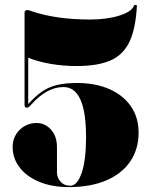

<svg xmlns="http://www.w3.org/2000/svg" viewBox="-20 -752 612 782"><path d="M31.5 -153Q31.5 -195 60 -223Q88.5 -251 129.5 -251Q163.5 -251 187.8 -224Q212 -197 212 -153V-49.5Q212 -29 226.5 -12.2Q241 4.5 266.5 4.5Q294.5 4.5 312.5 -47.5Q330.5 -99.5 330.5 -193.5Q330.5 -397.5 238.5 -397.5Q169.5 -397.5 105 -323.5Q96.5 -313.5 89 -313.5Q80 -313.5 80 -324.5V-700Q80 -711 91 -711Q96 -711 101 -709.2Q106 -707.5 111.5 -705.5Q210.5 -672.5 346.5 -672.5Q415 -672.5 465.2 -688.2Q515.5 -704 524.5 -727Q526.5 -732 532.5 -732Q537.5 -732 537.5 -727Q532.5 -634 506.8 -580.8Q481 -527.5 428.8 -505.2Q376.5 -483 292 -483Q236 -483 184.2 -492.2Q132.5 -501.5 95 -517V-328Q123.5 -360 150.8 -378.8Q178 -397.5 212 -405.8Q246 -414 293.5 -414Q369 -414 425.2 -389.2Q481.5 -364.5 513 -319.2Q544.5 -274 544.5 -211.5Q544.5 -144.5 510.5 -94.5Q476.5 -44.5 412.8 -17.2Q349 10 260.5 10Q190.5 10 139 -11.8Q87.5 -33.5 59.5 -70.5Q31.5 -107.5 31.5 -153Z"/></svg>

Font: Fraunces 144pt Black
Style: Regular
Weight: 900
Version: Version 1.000;[0bf87f6ff]